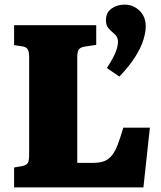

<svg xmlns="http://www.w3.org/2000/svg" viewBox="-20 -810 696 830"><path d="M41 0V-86L76 -92Q94 -96 100 -105Q106 -114 106 -143V-562Q106 -588 99 -598Q92 -608 74 -610L41 -615V-701H396V-616L349 -609Q328 -606 321 -596.5Q314 -587 314 -562V-106H383Q412 -106 431 -113.5Q450 -121 464 -138.5Q478 -156 489 -185Q500 -214 513 -258H628L600 0ZM496 -479 442 -516Q470 -559 480 -585Q490 -611 490 -628Q490 -642 484.5 -651.5Q479 -661 466 -671Q456 -679 447 -690.5Q438 -702 438 -723Q438 -755 461.5 -772.5Q485 -790 519 -790Q556 -790 583 -764Q610 -738 610 -696Q610 -671 600 -638Q590 -605 565 -565Q540 -525 496 -479Z"/></svg>

Font: Literata ExtraBold
Style: Regular
Weight: 800
Designer: Latin by Veronika Burian and Jose Scaglione. Greek by Irene Vlachou. Cyrillic by Vera Evstafieva.
Foundry: TypeTogether
Version: Version 3.103;gftools[0.9.29]